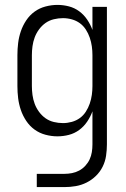

<svg xmlns="http://www.w3.org/2000/svg" viewBox="-20 -548 515 783"><path d="M130 215V161H242Q258 161 273.5 158Q289 155 303 147.5Q317 140 328 128Q339 116 345.5 102Q352 88 354.5 72.5Q357 57 357 41V-94Q349 -72 335.5 -52Q322 -32 303 -18Q284 -4 261 2Q238 8 214 8Q190 8 165.5 1.5Q141 -5 121 -19.5Q101 -34 87 -55Q73 -76 65 -99.5Q57 -123 54 -147.5Q51 -172 51 -197V-323Q51 -348 54 -372.5Q57 -397 65 -420.5Q73 -444 87 -465Q101 -486 121 -500.5Q141 -515 165.5 -521.5Q190 -528 214 -528Q238 -528 261 -522Q284 -516 303 -502Q322 -488 335.5 -468Q349 -448 357 -426V-520H416V41Q416 64 412.5 87.5Q409 111 398.5 132Q388 153 371 169.5Q354 186 333 196.5Q312 207 289 211Q266 215 242 215ZM237 -46Q255 -46 273 -51Q291 -56 305.5 -66.5Q320 -77 330 -92.5Q340 -108 346 -125.5Q352 -143 354.5 -161Q357 -179 357 -197V-323Q357 -341 354.5 -359Q352 -377 346 -394.5Q340 -412 330 -427.5Q320 -443 305.5 -453.5Q291 -464 273 -469Q255 -474 237 -474Q218 -474 199.5 -469.5Q181 -465 166 -454.5Q151 -444 139.5 -428.5Q128 -413 121.5 -395.5Q115 -378 112.5 -359.5Q110 -341 110 -323V-197Q110 -179 112.5 -160.5Q115 -142 121.5 -124.5Q128 -107 139.5 -91.5Q151 -76 166 -65.5Q181 -55 199.5 -50.5Q218 -46 237 -46Z"/></svg>

Font: Iosevka QP Light
Style: Regular
Weight: 300
Designer: Belleve Invis
Foundry: Belleve Invis
Version: Version 20.0.0; ttfautohint (v1.8.4)